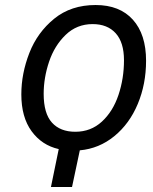

<svg xmlns="http://www.w3.org/2000/svg" viewBox="-20 -745 608 765"><path d="M214 -151Q147 -166 106 -222Q65 -278 65 -369Q65 -452 97 -534Q129 -616 196 -670.5Q263 -725 361 -725Q457 -725 509.5 -666.5Q562 -608 562 -503Q562 -410 529 -331Q496 -252 435.5 -202.5Q375 -153 298 -146L267 0H183ZM474 -505Q474 -576 441 -612.5Q408 -649 349 -649Q286 -649 241.5 -606Q197 -563 175.5 -499Q154 -435 154 -371Q154 -293 187 -256.5Q220 -220 280 -220Q342 -220 386 -260.5Q430 -301 452 -366.5Q474 -432 474 -505Z"/></svg>

Font: Noto Sans UI Narrow
Style: Italic
Weight: 400
Width: 4
Italic angle: -12°
Designer: Monotype Design Team
Foundry: Monotype Imaging Inc.
Version: Version 1.001